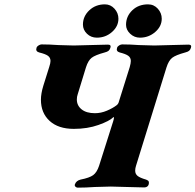

<svg xmlns="http://www.w3.org/2000/svg" viewBox="-20 -859 898 882"><path d="M324 -12Q330 -29 350 -34Q391 -42 408 -54.5Q425 -67 435 -97L500 -302Q504 -315 503.5 -319Q503 -323 500 -320Q483 -303 432.5 -285Q382 -267 319 -267Q248 -267 208 -303.5Q168 -340 168 -401Q168 -429 179 -465L206 -551Q212 -569 212 -579Q212 -594 200.5 -602.5Q189 -611 160 -618Q142 -623 148 -640Q150 -646 157.5 -650.5Q165 -655 171 -655Q207 -655 248 -652Q300 -650 319 -650L395 -652Q453 -654 476 -654Q492 -654 487 -639Q484 -630 478.5 -625.5Q473 -621 461 -618Q417 -606 401 -593.5Q385 -581 375 -550L337 -426Q333 -415 333 -402Q333 -374 355 -356.5Q377 -339 416 -339Q444 -339 471 -350.5Q498 -362 515 -375Q524 -381 527 -395L576 -551Q581 -569 581 -579Q581 -594 569.5 -602.5Q558 -611 530 -618Q512 -623 518 -640Q520 -646 527.5 -650.5Q535 -655 541 -655Q578 -655 618 -652Q670 -650 689 -650L765 -652Q823 -654 846 -654Q862 -654 857 -639Q854 -630 848.5 -625.5Q843 -621 831 -618Q787 -606 771 -593.5Q755 -581 745 -550L605 -98Q601 -86 601 -75Q601 -60 612 -51Q623 -42 651 -34Q658 -31 661 -28.5Q664 -26 664 -20Q664 -9 658 -3.5Q652 2 642 2Q619 2 563 0Q507 -2 489 -2Q470 -2 416 0Q374 3 337 3Q331 3 326.5 -1.5Q322 -6 324 -12ZM361 -746Q361 -784 390 -811.5Q419 -839 462 -839Q488 -839 506 -819Q524 -799 524 -773Q524 -738 494.5 -712Q465 -686 425 -686Q398 -686 379.5 -704Q361 -722 361 -746ZM559 -745Q559 -784 587.5 -811.5Q616 -839 660 -839Q687 -839 705 -819Q723 -799 723 -773Q723 -738 693 -712Q663 -686 623 -686Q597 -686 578 -704Q559 -722 559 -745Z"/></svg>

Font: EB Garamond ExtraBold
Style: Italic
Weight: 800
Italic angle: -17.2°
Designer: Georg Duffner and Octavio Pardo
Foundry: Georg Duffner
Version: Version 1.000